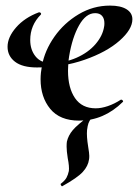

<svg xmlns="http://www.w3.org/2000/svg" viewBox="-20 -419 500 686"><path d="M125 -136Q125 -158 130 -185Q140 -239 174.5 -288Q209 -337 261 -368Q313 -399 373 -399Q411 -399 432 -386Q453 -373 453 -350Q453 -314 407 -273.5Q361 -233 282.5 -205.5Q204 -178 112 -178Q60 -178 33.5 -198.5Q7 -219 7 -252Q7 -286 37.5 -321Q68 -356 119 -375H121Q124 -375 126 -372Q128 -369 126 -367Q88 -329 88 -276Q88 -241 107 -217.5Q126 -194 160 -194Q211 -194 253 -212.5Q295 -231 321 -261Q347 -291 352 -324Q353 -328 353 -336Q353 -353 344.5 -362.5Q336 -372 320 -372Q287 -372 262.5 -328.5Q238 -285 227 -218Q223 -194 223 -166Q223 -105 248 -68.5Q273 -32 322 -32Q342 -32 365.5 -40Q389 -48 412 -63H413Q416 -63 418.5 -60Q421 -57 419 -55Q351 12 263 12Q194 12 159.5 -30Q125 -72 125 -136ZM198 237Q212 226 217.5 216Q223 206 226 192Q228 176 222 146Q218 120 218 105Q218 93 219 87Q224 65 240 46Q256 27 298 -4L302 -6Q306 -6 307.5 -2.5Q309 1 306 4Q299 13 296 21.5Q293 30 291 46Q289 68 295 105Q299 129 299 138Q299 147 298 151Q295 174 276 195Q257 216 203 246Q201 248 198 243Q195 238 198 237Z"/></svg>

Font: Cormorant Infant
Style: Bold Italic
Weight: 700
Italic angle: -10°
Designer: Christian Thalmann (Catharsis Fonts)
Foundry: Catharsis Fonts
Version: Version 4.000